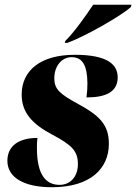

<svg xmlns="http://www.w3.org/2000/svg" viewBox="-20 -776 572 806"><path d="M254 -604 252 -596H263C349 -628 497 -716 529 -746L532 -756H371C341 -711 292 -641 254 -604ZM198 10C360 10 437 -69 437 -172C437 -250 401 -289 309 -339C229 -382 208 -403 208 -447C208 -502 242 -536 280 -536C327 -536 346 -501 347 -427C347 -409 346 -389 343 -367C424 -367 474 -390 474 -451C474 -502 437 -546 294 -546C150 -546 71 -480 71 -379C71 -303 116 -255 199 -211C282 -167 307 -142 307 -87C307 -35 276 0 230 0C177 0 135 -36 135 -154C135 -167 135 -181 137 -197C61 -197 11 -165 11 -101C11 -30 82 10 198 10Z"/></svg>

Font: Noto Serif Display Condensed Black
Style: Italic
Weight: 900
Width: 3
Italic angle: -12°
Designer: Monotype Design Team
Foundry: Monotype Imaging Inc.
Version: Version 2.009